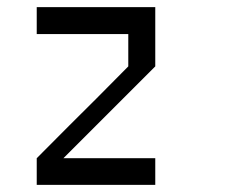

<svg xmlns="http://www.w3.org/2000/svg" viewBox="-20 -520 707 540"><path d="M416.7 0H83.3V-75Q182.5 -175 250 -241.7L340.8 -333.3V-424.2H83.3V-500H416.7V-333.3L158.3 -75H416.7Z"/></svg>

Font: 0xA000-Mono
Style: Mono
Weight: 400
Version: Version 0.1